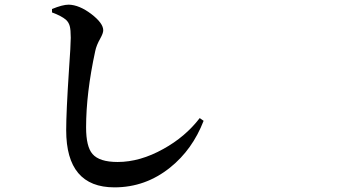

<svg xmlns="http://www.w3.org/2000/svg" viewBox="-20 -767 1540 820"><path d="M468.8 33.2Q262.7 33.2 262.7 -210.9Q262.7 -288.1 274.4 -465.8Q282.2 -576.2 282.2 -605.5Q282.2 -639.6 277.8 -655.8Q273.4 -671.9 261.7 -682.6Q242.2 -699.2 202.1 -713.9V-728.5Q247.1 -747.1 273.4 -747.1Q318.4 -746.1 370.1 -707Q420.9 -668 420.9 -637.7Q420.9 -625 408.2 -602.5Q391.6 -573.2 386.7 -548.8Q347.7 -369.1 347.7 -222.7Q347.7 -140.6 375 -109.4Q404.3 -75.2 482.4 -75.2Q578.1 -75.2 677.7 -130.9Q771.5 -182.6 833 -262.7L849.6 -251Q801.8 -127.9 707 -51.8Q601.6 33.2 468.8 33.2Z"/></svg>

Font: Bpmf GenRyu Min B
Style: B
Weight: 700
Foundry: But Ko
Version: Version 1.320